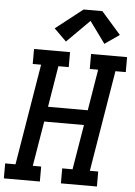

<svg xmlns="http://www.w3.org/2000/svg" viewBox="-72 -1026 753 1073"><g transform="rotate(5 304.5 -489.5)"><path d="M-9 0V-84H49L143 -651H96V-735H298V-651H240L202 -420H425L463 -651H416V-735H618V-651H560L466 -84H513V0H311V-84H369L411 -336H188L146 -84H193V0ZM270 -792 201 -860 353 -979H458L567 -855L485 -798L397 -919Z"/></g></svg>

Font: Iosevka Slab Medium Extended
Style: Italic
Weight: 500
Width: 7
Italic angle: -9°
Monospace: yes
Designer: Belleve Invis
Foundry: Belleve Invis
Version: Version 11.1.0; ttfautohint (v1.8.3)